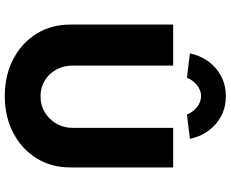

<svg xmlns="http://www.w3.org/2000/svg" viewBox="-101 -860 967 805"><g transform="rotate(90 382.5 -457.5)"><path d="M83 -269V-700H255V-278Q255 -240 272 -209.5Q289 -179 318 -161.5Q347 -144 383 -144Q421 -144 450.5 -161.5Q480 -179 498 -209.5Q516 -240 516 -278V-700H682V-269Q682 -189 643.5 -127Q605 -65 537 -29.5Q469 6 383 6Q296 6 228 -29.5Q160 -65 121.5 -127Q83 -189 83 -269ZM204 -770Q213 -815 238.5 -849Q264 -883 301 -902Q338 -921 383 -921Q429 -921 465.5 -902Q502 -883 527.5 -849Q553 -815 562 -770L460 -758Q450 -783 429 -800Q408 -817 383 -817Q358 -817 337 -800Q316 -783 306 -758Z"/></g></svg>

Font: Mach
Style: Bold
Weight: 700
Version: Version 1.002